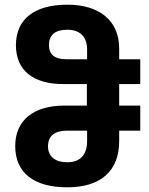

<svg xmlns="http://www.w3.org/2000/svg" viewBox="-20 -790 638 820"><path d="M267 10C409 10 489 -58 489 -188V-232H579V-339H489V-431H579V-537H489V-583C489 -704 402 -770 268 -770C128 -770 48 -709 48 -597C48 -488 123 -431 250 -431H351V-339H255C124 -339 45 -277 45 -166C45 -52 125 10 267 10ZM262 -537C215 -537 189 -556 189 -598C189 -640 215 -663 267 -663C320 -663 352 -635 352 -578V-537ZM267 -97C218 -97 185 -120 185 -165C185 -211 215 -232 267 -232H352V-188C352 -129 323 -97 267 -97Z"/></svg>

Font: Noto Sans Georgian SemiCondensed Bold
Style: Regular
Weight: 700
Width: 4
Designer: Monotype Design Team, Akaki Razmadze
Foundry: Google LLC
Version: Version 2.005